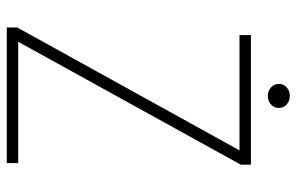

<svg xmlns="http://www.w3.org/2000/svg" viewBox="-178 -718 895 580"><g transform="rotate(90 270.0 -427.5)"><path d="M106.5 -34.5H472V0H62.5V-31.5L434 -703.5L435 -703H85.5V-737.5H477V-707L106.5 -36ZM269 -788.5Q254.5 -788.5 243.8 -798Q233 -807.5 233 -822Q233 -836.5 243.8 -845.8Q254.5 -855 269 -855Q284 -855 294.8 -845.8Q305.5 -836.5 305.5 -822Q305.5 -807 294.8 -797.8Q284 -788.5 269 -788.5Z"/></g></svg>

Font: Epilogue ExtraLight
Style: Regular
Weight: 250
Designer: Tyler Finck
Foundry: Etcetera Type Co
Version: Version 2.112